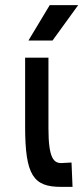

<svg xmlns="http://www.w3.org/2000/svg" viewBox="-20 -729 327 749"><path d="M218 0H263L259 -95L222 -93C189 -91 169 -113 169 -228V-504H78V-235C78 -44 111 0 218 0ZM91 -571H185L285 -709H174Z"/></svg>

Font: Hibana 45 SubMedium
Style: Regular
Weight: 500
Width: 6
Designer: pygmalion
Foundry: ybstudio
Version: Version 2021.007;FEAKit 1.0